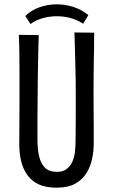

<svg xmlns="http://www.w3.org/2000/svg" viewBox="-20 -857 522 887"><path d="M241 10Q192 10 159.5 -5Q127 -20 107 -47.5Q87 -75 78 -111.5Q69 -148 69 -191Q69 -226 69.5 -269Q70 -312 70 -355Q70 -398 70 -432Q70 -477 70 -520Q70 -563 69.5 -606.5Q69 -650 67 -696L159 -695Q158 -662 157 -625.5Q156 -589 155.5 -553Q155 -517 154.5 -484.5Q154 -452 154 -426Q154 -397 153.5 -366.5Q153 -336 153 -307Q153 -278 153 -254.5Q153 -231 153 -216Q153 -168 161 -134Q169 -100 188.5 -81.5Q208 -63 243 -63Q270 -63 287 -75.5Q304 -88 313.5 -108.5Q323 -129 326 -153.5Q329 -178 329 -203Q329 -213 329.5 -242Q330 -271 330 -317Q330 -363 330 -424Q330 -488 328.5 -540.5Q327 -593 326 -634.5Q325 -676 324 -707L415 -706Q415 -673 414.5 -642.5Q414 -612 413.5 -580Q413 -548 412.5 -510Q412 -472 412 -422Q413 -337 413 -276.5Q413 -216 413 -193Q413 -161 406 -125.5Q399 -90 380.5 -59Q362 -28 328.5 -9Q295 10 241 10ZM121 -746 97 -783Q124 -810 162.5 -823.5Q201 -837 242 -837Q282 -837 320.5 -824.5Q359 -812 388 -787L364 -747Q338 -765 306.5 -773.5Q275 -782 243 -782Q209 -782 177 -773Q145 -764 121 -746Z"/></svg>

Font: Truculenta Medium
Style: Regular
Weight: 500
Version: Version 1.002